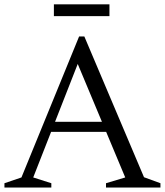

<svg xmlns="http://www.w3.org/2000/svg" viewBox="-27 -844 742 864"><path d="M175.5 -250.5V-296H506V-250.5ZM621 -46.5 695 -19.5V0H450V-19.5L536.5 -45.5L305.5 -597.5H339L122.5 -45.5L204 -19.5V0H-7V-19.5L69.5 -45.5L329 -680H352.5ZM215.5 -771.5V-824.5H465.5V-771.5Z"/></svg>

Font: Newsreader Text
Style: Regular
Weight: 400
Designer: Hugues Gentile
Foundry: Production Type
Version: Version 1.001